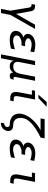

<svg xmlns="http://www.w3.org/2000/svg" viewBox="1580 -2424 1055 4254"><g transform="rotate(90 2107.0 -297.5)"><path d="M217.3 0 149.4 -408.2Q139.2 -469.7 93.3 -469.7H69.3L84.5 -546.9H118.7Q212.9 -546.9 228.5 -460.9L288.1 -126.5L528.8 -546.9H622.1L310.1 0L269.5 208H176.8Z M867.7 14.2Q814.5 14.2 773.2 3.9Q731.9 -6.3 705.1 -28.8Q683.1 -47.4 673.6 -70.8Q664.1 -94.2 664.1 -119.1Q664.1 -136.2 668 -153.1Q671.9 -169.9 679.2 -185.5Q686.5 -201.2 696.8 -214.6Q707 -228 719.2 -238.3L736.8 -252.9Q769.5 -279.3 814 -289.1Q807.1 -290.5 798.8 -293.2Q790.5 -295.9 784.7 -298.8Q776.9 -302.7 767.3 -310.1Q757.8 -317.4 749.8 -328.4Q741.7 -339.4 736.3 -353.8Q731 -368.2 731 -386.2Q731 -391.1 731.4 -396Q731.9 -400.9 732.9 -406.2Q738.3 -438.5 758.5 -465.6Q778.8 -492.7 810.3 -512Q841.8 -531.2 883.1 -542Q924.3 -552.7 971.7 -552.7Q1005.9 -552.7 1045.9 -546.9Q1085.9 -541 1137.7 -529.3L1120.6 -441.9Q1097.7 -449.7 1074.5 -455.6Q1051.3 -461.4 1029.8 -465.1Q1008.3 -468.8 989.5 -470.2Q970.7 -471.7 957 -471.2L941.9 -470.7Q923.3 -469.7 904.5 -463.4Q885.7 -457 872.1 -448.7L850.6 -435.1Q842.3 -428.2 837.9 -420.4Q833.5 -412.6 831.1 -400.9Q829.6 -394 829.6 -388.2Q829.6 -379.9 835 -372.1Q840.3 -364.3 856 -353.5Q874.5 -340.8 894.5 -334Q914.6 -327.1 942.4 -327.1H1004.4L988.8 -247.6H927.2Q900.4 -247.6 870.8 -238.8Q841.3 -230 817.9 -216.8Q794.4 -203.6 783 -188.5Q771.5 -173.3 768.1 -156.7Q767.1 -153.8 766.4 -147.7Q765.6 -141.6 765.6 -135.7Q765.6 -109.9 793.9 -87.4Q795.9 -86.4 797.4 -85Q798.8 -83.5 800.8 -82.5Q816.4 -71.3 838.6 -65.9Q860.8 -60.5 887.2 -60.5Q897 -60.5 903.8 -61.3Q910.6 -62 918.5 -63L981 -77.1L988.3 -78.6Q998 -80.6 1010.3 -83.3Q1022.5 -85.9 1034.7 -89.1Q1046.9 -92.3 1057.4 -95.2Q1067.9 -98.1 1074.7 -101.1L1057.1 -12.7Q1008.8 0.5 960.4 7.3Q912.1 14.2 867.7 14.2Z M1332 -546.9H1423.3L1356.9 -207Q1351.1 -176.8 1351.1 -155.8Q1351.1 -111.3 1377.4 -87.6Q1403.8 -64 1454.1 -64Q1521.5 -64 1561.3 -104.2Q1601.1 -144.5 1617.2 -228L1679.2 -546.9H1770L1688 -126Q1686.5 -117.2 1685.8 -110.8Q1685.1 -104.5 1685.1 -99.1Q1685.1 -68.8 1709 -68.8Q1712.4 -68.8 1721.2 -71.3Q1728 -73.2 1744.1 -80.1L1730 -7.8Q1710.4 2.9 1692.4 8.5Q1674.3 14.2 1658.2 14.2Q1625.5 14.2 1606.2 -6.6Q1586.9 -27.3 1586.9 -63Q1560.5 -22.9 1527.1 -4.4Q1493.7 14.2 1445.3 14.2Q1355.5 14.2 1324.2 -66.9L1271 208H1185.1Z M2239.3 -804.7H2346.2L2153.3 -621.1H2077.1ZM2155.8 2.4Q2085 2.4 2051.5 -27.3Q2018.1 -57.1 2018.1 -121.6Q2018.1 -152.8 2026.4 -195.8L2080.1 -477.1H1977.5L1991.2 -546.9H2185.5L2116.7 -190.4Q2109.4 -152.8 2109.4 -129.4Q2109.4 -113.3 2113.3 -102.5Q2117.2 -91.8 2125.7 -85.4Q2134.3 -79.1 2147.9 -76.4Q2161.6 -73.7 2181.2 -73.7H2224.1L2209.5 2.4Z M2698.7 210Q2702.6 191.4 2706.1 173.1Q2709.5 154.8 2712.9 136.2Q2729.5 137.7 2743.7 132.6Q2757.8 127.4 2768.3 119.4Q2778.8 111.3 2785.4 101.1Q2792 90.8 2793.5 82Q2794.9 74.7 2794.9 66.9Q2794.9 45.4 2783.2 29.8Q2771.5 14.2 2747.6 14.2Q2684.1 14.2 2637 -1.5Q2589.8 -17.1 2558.8 -44.9Q2527.8 -72.8 2512.7 -110.8Q2497.6 -148.9 2497.6 -193.4Q2497.6 -249.5 2521 -312.7Q2544.4 -376 2590.6 -439Q2636.7 -502 2705.1 -561.5Q2773.4 -621.1 2862.8 -669.4H2603L2620.6 -759.8H3045.4L3027.8 -669.4Q2613.3 -466.8 2594.7 -260.7Q2593.3 -243.7 2593.3 -229Q2593.3 -62 2762.2 -62Q2790.5 -62 2813 -54.2Q2835.4 -46.4 2851.1 -32.5Q2866.7 -18.6 2875 1Q2883.3 20.5 2883.3 44.4Q2883.3 57.6 2880.4 72.3Q2874.5 100.1 2860.4 125.2Q2846.2 150.4 2823.5 169.2Q2800.8 188 2769.5 199Q2738.3 210 2698.7 210Z M3275.9 14.2Q3222.7 14.2 3181.4 3.9Q3140.1 -6.3 3113.3 -28.8Q3091.3 -47.4 3081.8 -70.8Q3072.3 -94.2 3072.3 -119.1Q3072.3 -136.2 3076.2 -153.1Q3080.1 -169.9 3087.4 -185.5Q3094.7 -201.2 3105 -214.6Q3115.2 -228 3127.4 -238.3L3145 -252.9Q3177.7 -279.3 3222.2 -289.1Q3215.3 -290.5 3207 -293.2Q3198.7 -295.9 3192.9 -298.8Q3185.1 -302.7 3175.5 -310.1Q3166 -317.4 3158 -328.4Q3149.9 -339.4 3144.5 -353.8Q3139.2 -368.2 3139.2 -386.2Q3139.2 -391.1 3139.6 -396Q3140.1 -400.9 3141.1 -406.2Q3146.5 -438.5 3166.7 -465.6Q3187 -492.7 3218.5 -512Q3250 -531.2 3291.3 -542Q3332.5 -552.7 3379.9 -552.7Q3414.1 -552.7 3454.1 -546.9Q3494.1 -541 3545.9 -529.3L3528.8 -441.9Q3505.9 -449.7 3482.7 -455.6Q3459.5 -461.4 3438 -465.1Q3416.5 -468.8 3397.7 -470.2Q3378.9 -471.7 3365.2 -471.2L3350.1 -470.7Q3331.5 -469.7 3312.7 -463.4Q3293.9 -457 3280.3 -448.7L3258.8 -435.1Q3250.5 -428.2 3246.1 -420.4Q3241.7 -412.6 3239.3 -400.9Q3237.8 -394 3237.8 -388.2Q3237.8 -379.9 3243.2 -372.1Q3248.5 -364.3 3264.2 -353.5Q3282.7 -340.8 3302.7 -334Q3322.8 -327.1 3350.6 -327.1H3412.6L3397 -247.6H3335.4Q3308.6 -247.6 3279.1 -238.8Q3249.5 -230 3226.1 -216.8Q3202.6 -203.6 3191.2 -188.5Q3179.7 -173.3 3176.3 -156.7Q3175.3 -153.8 3174.6 -147.7Q3173.8 -141.6 3173.8 -135.7Q3173.8 -109.9 3202.1 -87.4Q3204.1 -86.4 3205.6 -85Q3207 -83.5 3209 -82.5Q3224.6 -71.3 3246.8 -65.9Q3269 -60.5 3295.4 -60.5Q3305.2 -60.5 3312 -61.3Q3318.8 -62 3326.7 -63L3389.2 -77.1L3396.5 -78.6Q3406.2 -80.6 3418.5 -83.3Q3430.7 -85.9 3442.9 -89.1Q3455.1 -92.3 3465.6 -95.2Q3476.1 -98.1 3482.9 -101.1L3465.3 -12.7Q3417 0.5 3368.7 7.3Q3320.3 14.2 3275.9 14.2Z M3981.4 2.4Q3910.6 2.4 3877.2 -27.3Q3843.8 -57.1 3843.8 -121.6Q3843.8 -152.8 3852.1 -195.8L3905.8 -477.1H3803.2L3816.9 -546.9H4011.2L3942.4 -190.4Q3935.1 -152.8 3935.1 -129.4Q3935.1 -113.3 3939 -102.5Q3942.9 -91.8 3951.4 -85.4Q3960 -79.1 3973.6 -76.4Q3987.3 -73.7 4006.8 -73.7H4049.8L4035.2 2.4H3981.4Z"/></g></svg>

Font: Hack
Style: Italic
Weight: 400
Italic angle: -11°
Monospace: yes
Designer: Christopher Simpkins
Foundry: Christopher Simpkins
Version: Version 2.019; ttfautohint (v1.4.1) -l 4 -r 80 -G 350 -x 0 -